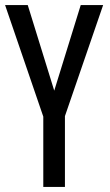

<svg xmlns="http://www.w3.org/2000/svg" viewBox="-20 -734 432 754"><path d="M193 -378 297 -714H385L235 -278V0H150V-276L0 -714H89Z"/></svg>

Font: Noto Sans Display Condensed
Style: Regular
Weight: 400
Width: 3
Designer: Monotype Design Team
Foundry: Monotype Imaging Inc.
Version: Version 1.900